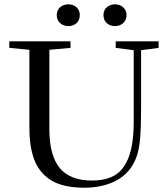

<svg xmlns="http://www.w3.org/2000/svg" viewBox="-20 -854 775 887"><path d="M458 -784.2Q458 -807.1 473.6 -820.6Q489.3 -834 511.2 -834Q533.2 -834 548.8 -820.6Q564.5 -807.1 564.5 -784.2Q564.5 -760.7 548.8 -747.1Q533.2 -733.4 511.2 -733.4Q489.3 -733.4 473.6 -746.8Q458 -760.3 458 -784.2ZM295.9 -733.4Q273.4 -733.4 257.8 -747.1Q242.2 -760.7 242.2 -784.2Q242.2 -807.1 257.8 -820.6Q273.4 -834 295.9 -834Q317.9 -834 333.3 -820.6Q348.6 -807.1 348.6 -784.2Q348.6 -760.3 333.3 -746.8Q317.9 -733.4 295.9 -733.4ZM368.7 13.2Q272 13.2 215.3 -21.5Q185.1 -40.5 164.6 -68.1Q144 -95.7 133.8 -129.2Q123.5 -162.6 119.6 -194.3Q115.7 -226.1 115.7 -264.2V-624L22.9 -632.8V-663.1H305.7V-632.8L208 -624V-258.8Q208 -135.7 255.9 -77.9Q303.7 -20 404.8 -20Q471.2 -20 512.7 -45.7Q554.2 -71.3 575.9 -131.6Q597.7 -191.9 597.7 -291V-622.1L514.6 -632.8V-663.1H712.9V-632.8L631.8 -622.1V-357.9Q631.8 -266.6 627.2 -213.4Q622.6 -160.2 609.4 -126Q583 -56.6 520.3 -21.7Q457.5 13.2 368.7 13.2Z"/></svg>

Font: Elstob 10pt
Style: Regular
Weight: 400
Designer: Peter S. Baker
Version: Version 1.015